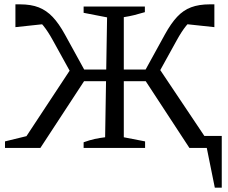

<svg xmlns="http://www.w3.org/2000/svg" viewBox="-20 -681 1049 884"><path d="M969 183 932 0H852L636 -330L704 -379L921 -55H1001V183ZM3 0V-30L130 -61L78 -18L314 -376L382 -330L166 0ZM323 -315 223 -496Q201 -536 180.5 -561.5Q160 -587 138 -600L191 -571L51 -556V-661Q57 -661 62.5 -661Q68 -661 72 -661Q123 -661 158.5 -647Q194 -633 222.5 -603Q251 -573 279 -522L384 -331ZM327 -307V-361H501V-307ZM365 0V-26Q393 -36 415.5 -41Q438 -46 464 -49L473 -601L365 -622V-651H647V-625Q620 -617 598 -611.5Q576 -606 550 -602V-49L648 -30V0ZM518 -307V-361H691V-307ZM694 -315 634 -331 739 -522Q767 -573 795.5 -603.5Q824 -634 860 -647.5Q896 -661 946 -661Q951 -661 956.5 -661Q962 -661 967 -661V-556L827 -571L878 -600Q857 -587 836.5 -561.5Q816 -536 794 -496Z"/></svg>

Font: Piazzolla 24pt
Style: Regular
Weight: 400
Designer: Juan Pablo del Peral
Foundry: Huerta Tipografica
Version: Version 2.005